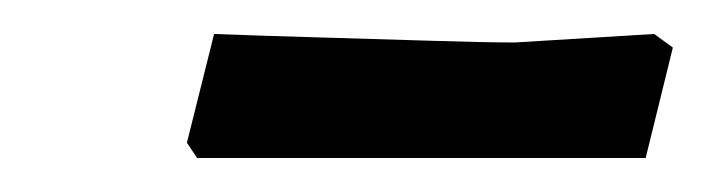

<svg xmlns="http://www.w3.org/2000/svg" viewBox="-20 -631 419 113"><path d="M96 -538 90 -547 106 -611Q132 -610 167 -609Q202 -608 234 -607Q266 -606 283 -606L365 -611L376 -603L360 -538Z"/></svg>

Font: Labrada SemiBold
Style: Italic
Weight: 600
Italic angle: -7°
Designer: Mercedes Jáuregui
Foundry: Omnibus-Type Team
Version: Version 1.000; ttfautohint (v1.8.4.7-5d5b)